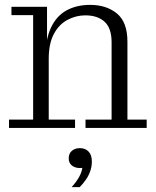

<svg xmlns="http://www.w3.org/2000/svg" viewBox="-20 -525 640 788"><path d="M331 0V-34H438V-352Q438 -409 409.5 -435.5Q381 -462 330 -462Q292 -462 257 -443.5Q222 -425 201 -385.5Q180 -346 180 -284H166Q166 -361 188.5 -410Q211 -459 252.5 -482Q294 -505 350 -505Q417 -505 460 -469.5Q503 -434 503 -354V-34H582V0ZM17 0V-34H116V-463H27V-497H173V-342L180 -343V-34H288V0ZM274 243Q293 222 304 202.5Q315 183 318 164Q294 167 278 156.5Q262 146 262 125Q262 105 275 94Q288 83 308 83Q330 83 343.5 97Q357 111 357 138Q357 158 350.5 177Q344 196 332.5 212.5Q321 229 307 243Z"/></svg>

Font: Montagu Slab 144pt Light
Style: Regular
Weight: 300
Designer: Florian Karsten
Foundry: Florian Karsten
Version: Version 1.000